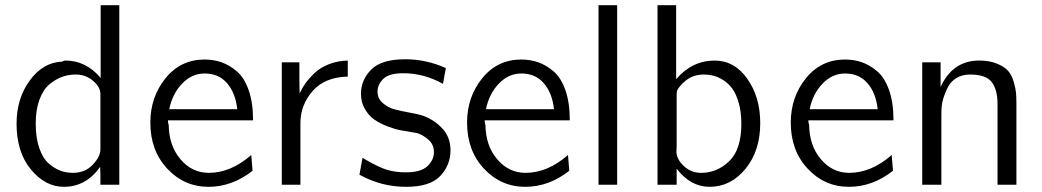

<svg xmlns="http://www.w3.org/2000/svg" viewBox="-20 -714 4028 742"><path d="M44 -236Q44 -333 95 -403Q146 -473 221 -476Q226 -480 233 -480Q312 -480 369 -413V-694H441V0H368V-40Q368 -44 367.5 -54Q367 -64 367 -69Q312 8 227 8Q155 8 99.5 -59Q44 -126 44 -236ZM118 -237Q118 -181 132 -141Q146 -101 169 -81.5Q192 -62 214.5 -54Q237 -46 261 -46Q309 -46 338.5 -77.5Q368 -109 368 -136V-354Q366 -380 338 -403Q310 -426 273 -426Q245 -426 220 -417Q195 -408 171 -388Q147 -368 132.5 -329Q118 -290 118 -237Z M561 -240Q561 -339 619.5 -411.5Q678 -484 771 -484Q805 -484 835.5 -473.5Q866 -463 895 -438.5Q924 -414 941 -365.5Q958 -317 958 -249H629Q629 -238 632 -231Q633 -151 677.5 -98.5Q722 -46 787 -46Q872 -46 951 -115L956 -54Q877 8 786 8Q692 8 626.5 -62Q561 -132 561 -240ZM634 -292H897Q890 -355 857.5 -392.5Q825 -430 771 -430Q721 -430 683.5 -390.5Q646 -351 634 -292Z M1069 0V-473H1137V-400Q1137 -392 1137.5 -376.5Q1138 -361 1138 -353Q1147 -373 1160.5 -392Q1174 -411 1196 -432Q1218 -453 1251.5 -466Q1285 -479 1324 -480V-418Q1235 -416 1188 -362Q1141 -308 1141 -238V0Z M1369 -39 1381 -104Q1444 -66 1482 -56Q1513 -48 1548 -48Q1607 -48 1632 -72Q1657 -96 1657 -126Q1657 -155 1636.5 -173.5Q1616 -192 1591 -200Q1590 -200 1569 -203.5Q1548 -207 1526.5 -211Q1505 -215 1476.5 -226Q1448 -237 1426.5 -252Q1405 -267 1390 -293Q1375 -319 1375 -351Q1375 -405 1414.5 -445Q1454 -485 1546 -485Q1627 -485 1703 -451L1692 -390Q1618 -431 1539 -431Q1483 -431 1461 -409Q1439 -387 1439 -360Q1439 -333 1459.5 -315.5Q1480 -298 1504.5 -291.5Q1529 -285 1564.5 -278.5Q1600 -272 1614 -267Q1657 -252 1689 -218Q1721 -184 1721 -133Q1721 -76 1681.5 -34Q1642 8 1550 8Q1453 8 1369 -39Z M1785 -240Q1785 -339 1843.5 -411.5Q1902 -484 1995 -484Q2029 -484 2059.5 -473.5Q2090 -463 2119 -438.5Q2148 -414 2165 -365.5Q2182 -317 2182 -249H1853Q1853 -238 1856 -231Q1857 -151 1901.5 -98.5Q1946 -46 2011 -46Q2096 -46 2175 -115L2180 -54Q2101 8 2010 8Q1916 8 1850.5 -62Q1785 -132 1785 -240ZM1858 -292H2121Q2114 -355 2081.5 -392.5Q2049 -430 1995 -430Q1945 -430 1907.5 -390.5Q1870 -351 1858 -292Z M2293 0V-694H2365V0Z M2521 0V-694H2593V-408Q2655 -480 2742 -480Q2818 -480 2868 -409.5Q2918 -339 2918 -238Q2918 -131 2861 -61.5Q2804 8 2722 8Q2649 8 2595 -62V0ZM2594 -128Q2595 -98 2623 -72Q2651 -46 2690 -46Q2751 -46 2798 -91Q2845 -136 2845 -236Q2845 -281 2835 -316Q2825 -351 2810 -371.5Q2795 -392 2775 -404.5Q2755 -417 2737 -421.5Q2719 -426 2701 -426Q2660 -426 2632 -404Q2604 -382 2596 -362Q2595 -359 2595 -342V-148Q2595 -144 2594.5 -137.5Q2594 -131 2594 -128Z M3036 -240Q3036 -339 3094.5 -411.5Q3153 -484 3246 -484Q3280 -484 3310.5 -473.5Q3341 -463 3370 -438.5Q3399 -414 3416 -365.5Q3433 -317 3433 -249H3104Q3104 -238 3107 -231Q3108 -151 3152.5 -98.5Q3197 -46 3262 -46Q3347 -46 3426 -115L3431 -54Q3352 8 3261 8Q3167 8 3101.5 -62Q3036 -132 3036 -240ZM3109 -292H3372Q3365 -355 3332.5 -392.5Q3300 -430 3246 -430Q3196 -430 3158.5 -390.5Q3121 -351 3109 -292Z M3544 0V-473H3615V-378Q3662 -480 3764 -480Q3804 -480 3833 -468Q3862 -456 3876 -440Q3890 -424 3897.5 -398Q3905 -372 3906.5 -355.5Q3908 -339 3908 -315V-314V0H3835V-312Q3835 -368 3812.5 -397Q3790 -426 3729 -426Q3698 -426 3675.5 -412Q3653 -398 3642 -375Q3631 -352 3625.5 -334Q3620 -316 3619 -299Q3618 -294 3618 -265V0Z"/></svg>

Font: Coval
Style: ExtraLight
Weight: 250
Foundry: Context Ltd
Version: Version 001.000